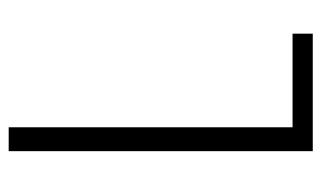

<svg xmlns="http://www.w3.org/2000/svg" viewBox="-169 -571 740 442"><g transform="rotate(-90 201.0 -350.0)"><path d="M74 0V-700H129V-46.5H344.5V0Z"/></g></svg>

Font: Trispace SemiCondensed ExtraLight
Style: Regular
Weight: 200
Width: 4
Designer: Tyler Finck
Foundry: Etcetera Type Company
Version: Version 1.210; ttfautohint (v1.8.3)